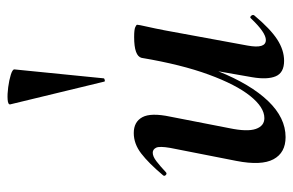

<svg xmlns="http://www.w3.org/2000/svg" viewBox="-156 -618 787 516"><g transform="rotate(-90 238.0 -360.5)"><path d="M127 13Q85 13 67.5 -19.5Q50 -52 63 -119L98 -297Q103 -326 98.5 -335Q94 -344 85 -344Q75 -344 62 -334Q49 -324 33 -309Q29 -305 25 -309Q21 -313 25 -317Q57 -355 83 -375Q109 -395 138 -395Q168 -395 180.5 -372Q193 -349 182 -297L151 -138Q141 -90 149 -67Q157 -44 178 -44Q207 -44 237.5 -82Q268 -120 295 -193.5Q322 -267 340 -374L358 -373Q339 -255 304 -168Q269 -81 224 -34Q179 13 127 13ZM332 9Q300 9 290.5 -13.5Q281 -36 288 -77L340 -374Q345 -394 396 -394Q416 -394 422.5 -391Q429 -388 429 -386Q429 -382 424 -360Q419 -338 414 -312L373 -89Q364 -40 388 -40Q398 -40 412.5 -50Q427 -60 446 -80Q449 -84 453 -79.5Q457 -75 454 -71Q418 -28 389.5 -9.5Q361 9 332 9ZM276 -475 215 -727Q214 -733 228 -734Q242 -735 261 -732.5Q280 -730 294.5 -725.5Q309 -721 309 -716L285 -476Q285 -474 280.5 -473Q276 -472 276 -475Z"/></g></svg>

Font: Cormorant Garamond Light
Style: Bold Italic
Weight: 700
Italic angle: -10°
Version: Version 4.001